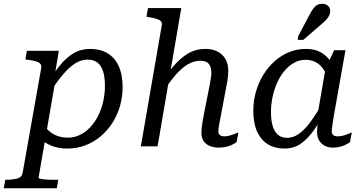

<svg xmlns="http://www.w3.org/2000/svg" viewBox="-81 -778 1926 1021"><path d="M-61 223 -53 178H-52Q-15 178 10 171.5Q35 165 39 143L138 -415Q141 -430 133.5 -438.5Q126 -447 109.5 -452Q93 -457 68 -460L54 -462L62 -508H232L207 -360L218 -376L124 167Q124 170 131.5 172Q139 174 151 175.5Q163 177 176.5 177.5Q190 178 200 178H229L221 223ZM86 -101 137 -157Q145 -122 165 -97Q185 -72 214.5 -59Q244 -46 280 -46Q314 -46 344 -60.5Q374 -75 398.5 -101Q423 -127 440.5 -161.5Q458 -196 467.5 -237Q477 -278 477 -322Q477 -368 467 -399Q457 -430 437 -445.5Q417 -461 385 -461Q351 -461 319 -441Q287 -421 254 -382Q221 -343 184 -285L159 -314Q197 -379 233 -424.5Q269 -470 309 -494Q349 -518 399 -518Q452 -518 490.5 -495Q529 -472 550 -427Q571 -382 571 -315Q571 -263 557 -214Q543 -165 516.5 -124Q490 -83 453.5 -52.5Q417 -22 372.5 -5Q328 12 277 12Q232 12 195.5 -2Q159 -16 132 -41.5Q105 -67 86 -101Z M668 0H757L883 -735H706L698 -689L709 -687Q735 -683 751 -678Q767 -673 774.5 -665Q782 -657 779 -642ZM1093 -161 1124 -325Q1129 -349 1131 -368.5Q1133 -388 1133 -401Q1133 -438 1118 -464Q1103 -490 1075.5 -504Q1048 -518 1011 -518Q960 -518 918 -493Q876 -468 838.5 -422.5Q801 -377 763 -315L787 -290Q823 -346 855.5 -382.5Q888 -419 920 -437Q952 -455 984 -455Q1016 -455 1029.5 -438Q1043 -421 1043 -392Q1043 -380 1040.5 -363.5Q1038 -347 1033 -321L1005 -179Q999 -150 996 -130.5Q993 -111 991.5 -97.5Q990 -84 990 -71Q990 -45 1002 -27.5Q1014 -10 1035 -1.5Q1056 7 1083 7Q1103 7 1120.5 3Q1138 -1 1152.5 -8Q1167 -15 1177 -22L1187 -74Q1182 -72 1169.5 -67Q1157 -62 1142 -57.5Q1127 -53 1112 -53Q1096 -53 1088 -60Q1080 -67 1080 -80Q1080 -87 1081.5 -98Q1083 -109 1086 -124.5Q1089 -140 1093 -161Z M1709 -377 1668 -321Q1664 -364 1648 -395Q1632 -426 1605.5 -443Q1579 -460 1544 -460Q1513 -460 1485.5 -445.5Q1458 -431 1435 -405Q1412 -379 1395.5 -344Q1379 -309 1369.5 -267.5Q1360 -226 1360 -182Q1360 -137 1369.5 -106.5Q1379 -76 1398 -60.5Q1417 -45 1445 -45Q1478 -45 1507.5 -65.5Q1537 -86 1567.5 -126.5Q1598 -167 1632 -227L1656 -199Q1621 -132 1587.5 -85Q1554 -38 1517 -13Q1480 12 1431 12Q1381 12 1344 -10.5Q1307 -33 1286.5 -77.5Q1266 -122 1266 -189Q1266 -242 1280 -290.5Q1294 -339 1319.5 -380.5Q1345 -422 1380 -453Q1415 -484 1457 -501Q1499 -518 1546 -518Q1593 -518 1625.5 -499.5Q1658 -481 1678.5 -449.5Q1699 -418 1709 -377ZM1756 -511 1694 -161Q1691 -140 1688.5 -124.5Q1686 -109 1684.5 -98Q1683 -87 1683 -80Q1683 -67 1691 -60Q1699 -53 1715 -53Q1738 -53 1760 -62Q1782 -71 1790 -74L1780 -22Q1770 -15 1756 -8Q1742 -1 1725.5 3Q1709 7 1689 7Q1665 7 1646 -3Q1627 -13 1616 -31.5Q1605 -50 1605 -77Q1605 -91 1607 -107.5Q1609 -124 1614 -152L1600 -124L1652 -425L1658 -430L1696 -511ZM1563 -696Q1575 -719 1585 -732.5Q1595 -746 1606.5 -752Q1618 -758 1632 -758Q1651 -758 1663 -747Q1675 -736 1675 -719Q1675 -707 1670 -696.5Q1665 -686 1656.5 -676Q1648 -666 1635 -655L1532 -566H1502L1505 -586Z"/></svg>

Font: Roboto Serif 20pt
Style: Italic
Weight: 400
Italic angle: -10°
Designer: Greg Gazdowicz
Foundry: Commercial Type
Version: Version 1.008